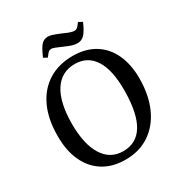

<svg xmlns="http://www.w3.org/2000/svg" viewBox="-209 -1058 1148 1219"><g transform="rotate(-30 364.5 -448.0)"><path d="M58 -333Q58 -455 99 -543Q140 -631 215.5 -678Q291 -725 394 -725Q487 -725 553.5 -684.5Q620 -644 655.5 -568.5Q691 -493 691 -388Q690 -265 649 -175Q608 -85 533.5 -35.5Q459 14 358 14Q264 14 196.5 -28Q129 -70 93 -148Q57 -226 58 -333ZM175 -354Q175 -203 226.5 -121.5Q278 -40 372 -40Q568 -40 570 -370Q571 -520 522 -597Q473 -674 380 -674Q282 -674 229 -593Q176 -512 175 -354ZM464 -779Q443 -779 423 -785.5Q403 -792 376 -804Q314 -832 301 -832Q288 -832 279 -825Q270 -818 253 -794L226 -809Q251 -868 270.5 -889Q290 -910 320 -910Q332 -910 350 -904.5Q368 -899 409 -882Q439 -868 456.5 -862.5Q474 -857 485 -857Q497 -857 506.5 -864.5Q516 -872 532 -895L560 -879Q535 -822 514 -800.5Q493 -779 464 -779Z"/></g></svg>

Font: Literata 36pt Medium
Style: Italic
Weight: 500
Italic angle: -2°
Designer: Latin by Veronika Burian and Jose Scaglione. Greek by Irene Vlachou. Cyrillic by Vera Evstafieva
Foundry: TypeTogether
Version: Version 3.002